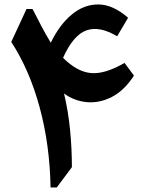

<svg xmlns="http://www.w3.org/2000/svg" viewBox="-20 -829 653 849"><path d="M546.4 -750.5 498 -668.5Q420.4 -715.3 362.1 -694.6Q303.7 -673.8 258.8 -573.2Q321.3 -511.2 382.6 -505.9Q443.8 -500.5 530.8 -550.8L572.3 -494.6Q529.3 -428.2 474.1 -400.1Q418.9 -372.1 363.3 -377.4Q307.6 -382.8 263.2 -415.5Q281.7 -337.4 289.8 -254.9Q297.9 -172.4 297.9 -89.8L231 0H203.6Q200.2 -189 155.3 -354.5Q110.4 -520 29.8 -643.6L97.2 -789.1H124Q145 -748 163.3 -712.9Q181.6 -677.7 204.6 -640.1Q242.7 -719.2 296.9 -764.4Q351.1 -809.6 415 -809.3Q479 -809.1 546.4 -750.5Z"/></svg>

Font: Pinar DS1 Bold
Style: Regular
Weight: 700
Designer: Amin Abedi
Version: Version 3.000